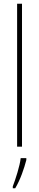

<svg xmlns="http://www.w3.org/2000/svg" viewBox="-20 -780 207 1021"><path d="M97 0V-760H71V0ZM120 71V61H90C86 101 62 175 48 211V221H61C88 176 108 117 120 71Z"/></svg>

Font: Noto Sans Armenian ExtraCondensed Thin
Style: Regular
Weight: 100
Width: 2
Designer: Monotype Design Team
Foundry: Monotype Imaging Inc.
Version: Version 2.008